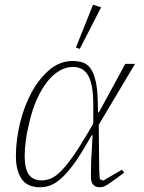

<svg xmlns="http://www.w3.org/2000/svg" viewBox="-20 -777 606 809"><path d="M396 -251 398 -65Q399 -54 399 -43.5Q399 -33 401 -22L415 -16L494 -62L503 -49L449 -10Q430 4 420 8Q410 12 400 12Q383 12 373 1.5Q363 -9 363 -32Q363 -50 363.5 -76.5Q364 -103 366 -130L370 -207H366L347 -174Q315 -118 288 -82Q261 -46 237.5 -25Q214 -4 192.5 4Q171 12 149 12Q95 12 71 -23Q47 -58 47 -119Q47 -186 64 -257Q81 -328 112.5 -386.5Q144 -445 188 -482.5Q232 -520 286 -520Q311 -520 330.5 -513Q350 -506 363 -486.5Q376 -467 383.5 -433.5Q391 -400 392 -347L393 -304H397L508 -508H549ZM156 -17Q175 -17 194.5 -25Q214 -33 236 -55Q258 -77 284.5 -114Q311 -151 346 -210L373 -256V-306V-335Q373 -382 367 -413Q361 -444 349.5 -462Q338 -480 322.5 -487.5Q307 -495 288 -495Q258 -495 230 -478.5Q202 -462 178.5 -432Q155 -402 136 -360Q117 -318 105 -267Q93 -219 88.5 -183.5Q84 -148 84 -119Q84 -66 101.5 -41.5Q119 -17 156 -17ZM372 -757 406 -746 316 -571 300 -577Z"/></svg>

Font: IBM Plex Serif ExtLt
Style: Italic
Weight: 200
Italic angle: -14°
Designer: Mike Abbink, Paul van der Laan, Pieter van Rosmalen
Foundry: Bold Monday
Version: Version 3.001